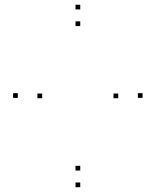

<svg xmlns="http://www.w3.org/2000/svg" viewBox="-20 -772 660 814"><path d="M584.5 -357V-377H564.5V-357ZM320.2 -732V-752H300.2V-732ZM55.5 -357V-377H35.5V-357ZM320.2 21.7V1.7H300.2V21.7ZM158.7 -355.5V-375.5H138.7V-355.5ZM320.2 -661.5V-681.5H300.2V-661.5ZM481.3 -355.5V-375.5H461.3V-355.5ZM320.2 -49V-69H300.2V-49Z"/></svg>

Font: Monaspace Xenon Dots Var
Style: Regular
Weight: 400
Designer: Riley Cran and the Lettermatic Team
Version: Version 1.100 (Monaspace Xenon Dots)